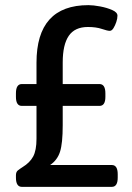

<svg xmlns="http://www.w3.org/2000/svg" viewBox="-20 -727 515 747"><path d="M65 0Q42 0 42 -36V-45Q42 -58 49.5 -64Q57 -70 68 -77Q96 -94 109 -118Q122 -142 122 -187V-315H65Q42 -315 42 -350V-364Q42 -400 65 -400H122V-483Q122 -707 324 -707Q343 -707 369.5 -702Q396 -697 416.5 -688Q437 -679 437 -666Q437 -655 432.5 -641.5Q428 -628 421.5 -617.5Q415 -607 407 -607Q398 -607 376 -614.5Q354 -622 322 -622Q271 -622 247.5 -587.5Q224 -553 224 -484V-400H367Q390 -400 390 -364V-350Q390 -315 367 -315H224V-240Q224 -169 213.5 -136.5Q203 -104 175 -85H415Q438 -85 438 -49V-36Q438 0 415 0Z"/></svg>

Font: Asap Semi Condensed Medium
Style: Regular
Weight: 500
Width: 4
Designer: Pablo Cosgaya
Foundry: Omnibus-Type
Version: Version 3.001; ttfautohint (v1.8.4.7-5d5b)